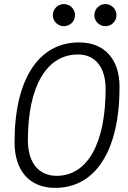

<svg xmlns="http://www.w3.org/2000/svg" viewBox="-20 -911 626 941"><path d="M250.5 9.8C448.7 9.8 565.9 -173.8 565.9 -484.4C565.9 -621.6 492.2 -703.1 367.2 -703.1C168.5 -703.1 51.3 -521.5 51.3 -214.4C51.3 -73.7 125 9.8 250.5 9.8ZM257.8 -49.3C168.9 -49.3 116.7 -114.3 116.7 -223.6C116.7 -487.8 208 -644 362.3 -644C447.3 -644 497.6 -581.1 497.6 -475.1C497.6 -207.5 408.2 -49.3 257.8 -49.3ZM293 -782.7C323.2 -782.7 347.7 -806.6 347.7 -836.4C347.7 -866.7 323.2 -891.1 293 -891.1C263.2 -891.1 238.8 -866.7 238.8 -836.4C238.8 -806.6 263.2 -782.7 293 -782.7ZM496.6 -782.7C526.4 -782.7 550.8 -806.6 550.8 -836.4C550.8 -866.7 526.4 -891.1 496.6 -891.1C466.8 -891.1 442.4 -866.7 442.4 -836.4C442.4 -806.6 466.8 -782.7 496.6 -782.7Z"/></svg>

Font: Cascadia Mono PL Light
Style: Italic
Weight: 300
Italic angle: -10°
Monospace: yes
Designer: Aaron Bell
Foundry: Saja Typeworks
Version: Version 2404.023